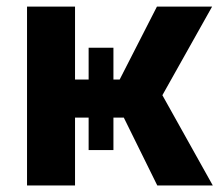

<svg xmlns="http://www.w3.org/2000/svg" viewBox="-20 -566 674 586"><path d="M62.5 0V-545.9H209V-323.2H250.5V-420.4H326.2V-323.2H345.2L459 -545.9H627.4L475.6 -275.4L629.4 0H460L357.9 -207H326.2V-107.9H250.5V-207H209V0Z"/></svg>

Font: Inter
Style: Bold
Weight: 700
Designer: Rasmus Andersson
Foundry: rsms
Version: Version 4.001;git-9221beed3